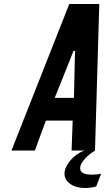

<svg xmlns="http://www.w3.org/2000/svg" viewBox="-20 -755 527 963"><path d="M37.5 0H155L210 -150H344.5L339 0H456.5L478 -735H327.5ZM254.5 -264 338 -472.5 348.5 -499.5H357L355.5 -472.5L351 -264ZM406.5 188Q433.5 188 462.5 180.5L487 116.5Q477.5 118.5 465.2 119.8Q453 121 441 121Q382 121 382 88.5Q382 68.5 403.5 44Q425 19.5 457 0H405Q380 7.5 356.5 26.8Q333 46 318.2 70Q303.5 94 303.5 116.5Q303.5 147 332.5 167.5Q361.5 188 406.5 188Z"/></svg>

Font: League Gothic SemiExpanded Italic
Style: Regular
Weight: 400
Width: 6
Designer: The League of Moveable Type
Version: Version 1.600; ttfautohint (v1.8.3)